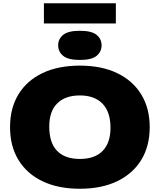

<svg xmlns="http://www.w3.org/2000/svg" viewBox="-20 -1155 986 1185"><path d="M473 10Q339.5 10 243 -36Q146.5 -82 94.2 -167.2Q42 -252.5 42 -370Q42 -487.5 94 -572.8Q146 -658 242.5 -704Q339 -750 473 -750Q607 -750 703.5 -703.5Q800 -657 852 -571.8Q904 -486.5 904 -370Q904 -253.5 852 -168.2Q800 -83 703.2 -36.5Q606.5 10 473 10ZM473 -174Q565.5 -174 613.8 -224Q662 -274 662 -366Q662 -464.5 612.5 -515.2Q563 -566 473 -566Q383 -566 333.5 -517.2Q284 -468.5 284 -374Q284 -273.5 332.5 -223.8Q381 -174 473 -174ZM473 -785Q401 -785 370 -810.2Q339 -835.5 339 -875Q339 -915 370 -940Q401 -965 473 -965Q545 -965 576 -940Q607 -915 607 -875Q607 -835.5 576 -810.2Q545 -785 473 -785ZM251 -1010V-1135H695V-1010Z"/></svg>

Font: Encode Sans Expanded Expanded Black
Style: Regular
Weight: 900
Width: 7
Designer: Multiple Designers
Foundry: Impallari Type
Version: Version 3.000; ttfautohint (v1.8.3) -l 8 -r 50 -G 200 -x 14 